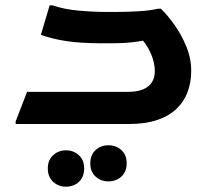

<svg xmlns="http://www.w3.org/2000/svg" viewBox="-20 -467 797 723"><path d="M39 -10 82 -121H460Q495 -121 517.5 -130Q540 -139 551.5 -156.5Q563 -174 563 -199Q563 -233 546.5 -269Q530 -305 502 -332L565 -323Q528 -315 502 -311Q476 -307 452 -305.5Q428 -304 395 -304H358Q324 -304 285 -306.5Q246 -309 208 -316Q170 -323 134 -336L167 -447H177Q221 -432 276 -427Q331 -422 381 -422H413Q457 -422 500.5 -424.5Q544 -427 574 -434H586Q612 -409 638 -372Q664 -335 682 -291Q700 -247 700 -200Q700 -158 687 -122Q674 -86 646 -58.5Q618 -31 573 -15.5Q528 0 464 0H39ZM320 148Q320 116 340 98Q360 80 388 80Q417 80 437 98Q457 116 457 148Q457 180 437 198Q417 216 388 216Q360 216 340 198Q320 180 320 148ZM160 167Q160 136 180 117.5Q200 99 229 99Q257 99 277 117.5Q297 136 297 167Q297 199 277.5 217.5Q258 236 228 236Q200 236 180 217.5Q160 199 160 167Z"/></svg>

Font: Kufam SemiBold
Style: Italic
Weight: 600
Italic angle: -11°
Designer: Artur Schmal
Foundry: Original Type
Version: Version 1.301; ttfautohint (v1.8.3)